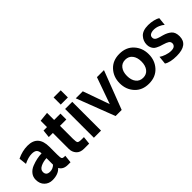

<svg xmlns="http://www.w3.org/2000/svg" viewBox="94 -1524 2359 2359"><g transform="rotate(-45 1273.0 -345.0)"><path d="M487 -92 476 10H431Q350 10 319 -48Q267 10 166 10Q104 10 62.5 -30.5Q21 -71 21 -140Q21 -190 50.5 -226.5Q80 -263 127 -281.5Q174 -300 217.5 -309Q261 -318 302 -319Q300 -363 279.5 -382Q259 -401 212 -401Q152 -401 75 -363L64 -464Q155 -508 246 -508Q427 -508 427 -307V-172Q427 -118 435 -105Q443 -92 471 -92ZM303 -121V-235Q243 -232 197 -209Q151 -186 151 -145Q151 -85 218 -85Q266 -85 303 -121Z M811 -92 800 10H711Q645 10 611 -28.5Q577 -67 577 -121V-398H506L517 -500H577V-610L701 -623V-500H811V-398H701V-172Q701 -116 712.5 -104Q724 -92 777 -92Z M1016 -576H892V-700H1016ZM1016 0H892V-500H1016Z M1567 -500 1375 0H1269L1077 -500H1199L1322 -154L1445 -500Z M2026.5 -65Q1958 10 1842 10Q1726 10 1657.5 -65Q1589 -140 1589 -249Q1589 -358 1657.5 -433Q1726 -508 1842 -508Q1958 -508 2026.5 -433Q2095 -358 2095 -249Q2095 -140 2026.5 -65ZM1934.5 -363Q1901 -406 1842 -406Q1783 -406 1749.5 -363Q1716 -320 1716 -249Q1716 -178 1749.5 -135Q1783 -92 1842 -92Q1901 -92 1934.5 -135Q1968 -178 1968 -249Q1968 -320 1934.5 -363Z M2323 10Q2210 10 2154 -27L2165 -133Q2190 -114 2234.5 -98.5Q2279 -83 2319 -83Q2360 -83 2377.5 -99Q2395 -115 2395 -138Q2395 -166 2372.5 -180.5Q2350 -195 2303 -209Q2275 -217 2260 -222.5Q2245 -228 2222.5 -239.5Q2200 -251 2188.5 -264.5Q2177 -278 2168 -299.5Q2159 -321 2159 -349Q2159 -412 2202.5 -460Q2246 -508 2342 -508Q2388 -508 2432.5 -497Q2477 -486 2499 -471L2488 -365Q2467 -386 2428 -402.5Q2389 -419 2351 -419Q2315 -419 2291.5 -405.5Q2268 -392 2268 -364Q2268 -356 2269.5 -349.5Q2271 -343 2275 -337.5Q2279 -332 2283 -327.5Q2287 -323 2295 -319Q2303 -315 2308.5 -312.5Q2314 -310 2325 -306.5Q2336 -303 2342 -301Q2348 -299 2361.5 -295.5Q2375 -292 2382 -290Q2445 -272 2482 -239Q2519 -206 2519 -137Q2519 10 2323 10Z"/></g></svg>

Font: Cabin
Style: Bold
Weight: 700
Designer: Pablo Impallari
Foundry: Pablo Impallari. www.impallari.com Igino Marini. www.ikern.com
Version: Version 1.005